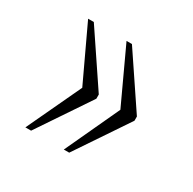

<svg xmlns="http://www.w3.org/2000/svg" viewBox="-93 -547 557 554"><g transform="rotate(30 185.5 -270.0)"><path d="M181 -89H199L316 -263V-277L199 -451H181L265 -270ZM53 -89H72L189 -263V-277L72 -451H53L138 -270Z"/></g></svg>

Font: Noto Serif Lao ExtraCondensed ExtraLight
Style: Regular
Weight: 200
Width: 2
Designer: Monotype Design Team
Foundry: Monotype Imaging Inc.
Version: Version 2.003